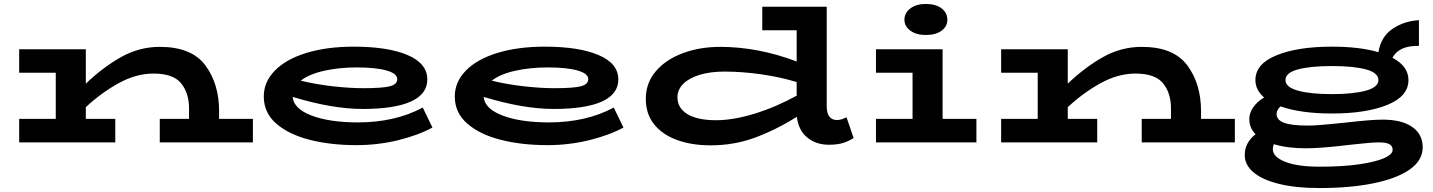

<svg xmlns="http://www.w3.org/2000/svg" viewBox="-20 -720 7245 971"><path d="M1259 -119V0H788V-119H936V-172Q936 -249 896 -298.5Q856 -348 757 -348Q668 -348 579.5 -299Q491 -250 414 -178V-119H563V0H77V-119H262V-352H77V-471H414V-297Q502 -381 593.5 -432Q685 -483 788 -483Q949 -483 1018.5 -389.5Q1088 -296 1088 -158V-119Z M2167 -75Q2095 -36 1993.5 -11Q1892 14 1783 14Q1652 14 1546 -13Q1440 -40 1377 -95Q1314 -150 1314 -232Q1314 -306 1370.5 -363.5Q1427 -421 1530 -452.5Q1633 -484 1769 -484Q1942 -484 2041.5 -441.5Q2141 -399 2141 -318Q2141 -244 2058 -206.5Q1975 -169 1814 -169Q1660 -169 1460 -230Q1465 -170 1556 -135.5Q1647 -101 1790 -101Q1978 -101 2118 -176ZM1501 -312Q1579 -293 1664 -283.5Q1749 -274 1817 -274Q1913 -274 1951 -283.5Q1989 -293 1989 -320Q1989 -348 1935 -363.5Q1881 -379 1784 -379Q1695 -379 1619 -362Q1543 -345 1501 -312Z M3133 -75Q3061 -36 2959.5 -11Q2858 14 2749 14Q2618 14 2512 -13Q2406 -40 2343 -95Q2280 -150 2280 -232Q2280 -306 2336.5 -363.5Q2393 -421 2496 -452.5Q2599 -484 2735 -484Q2908 -484 3007.5 -441.5Q3107 -399 3107 -318Q3107 -244 3024 -206.5Q2941 -169 2780 -169Q2626 -169 2426 -230Q2431 -170 2522 -135.5Q2613 -101 2756 -101Q2944 -101 3084 -176ZM2467 -312Q2545 -293 2630 -283.5Q2715 -274 2783 -274Q2879 -274 2917 -283.5Q2955 -293 2955 -320Q2955 -348 2901 -363.5Q2847 -379 2750 -379Q2661 -379 2585 -362Q2509 -345 2467 -312Z M4297 -22Q4272 -6 4243.5 3Q4215 12 4172 12Q4107 12 4062.5 -24.5Q4018 -61 4010 -129Q3900 -61 3795.5 -23Q3691 15 3574 15Q3478 15 3404 -12Q3330 -39 3288 -91.5Q3246 -144 3246 -220Q3246 -300 3296.5 -359.5Q3347 -419 3433 -451Q3519 -483 3622 -483Q3814 -483 4009 -409V-567H3835V-686H4161V-184Q4161 -146 4175 -129.5Q4189 -113 4212 -113Q4235 -113 4261 -127ZM3601 -112Q3687 -112 3794 -144.5Q3901 -177 4009 -236V-305Q3928 -330 3831 -344Q3734 -358 3643 -358Q3572 -358 3518 -341.5Q3464 -325 3435 -295.5Q3406 -266 3406 -229Q3406 -173 3457 -142.5Q3508 -112 3601 -112Z M4554 -620Q4554 -655 4584 -677.5Q4614 -700 4662 -700Q4712 -700 4741.5 -678Q4771 -656 4771 -620Q4771 -586 4741.5 -564.5Q4712 -543 4662 -543Q4614 -543 4584 -565Q4554 -587 4554 -620ZM4918 -119V0H4410V-119H4595V-352H4410V-471H4747V-119Z M6225 -119V0H5754V-119H5902V-172Q5902 -249 5862 -298.5Q5822 -348 5723 -348Q5634 -348 5545.5 -299Q5457 -250 5380 -178V-119H5529V0H5043V-119H5228V-352H5043V-471H5380V-297Q5468 -381 5559.5 -432Q5651 -483 5754 -483Q5915 -483 5984.5 -389.5Q6054 -296 6054 -158V-119Z M7175 25Q7175 91 7109.5 137Q7044 183 6926 207Q6808 231 6654 231Q6532 231 6446.5 209.5Q6361 188 6318 150.5Q6275 113 6275 65Q6275 32 6289.5 5Q6304 -22 6330 -41Q6298 -73 6298 -118Q6298 -149 6318.5 -178Q6339 -207 6373 -227Q6329 -265 6329 -315Q6329 -397 6436 -440.5Q6543 -484 6716 -484Q6857 -484 6951 -456Q6964 -535 7023 -574.5Q7082 -614 7156 -618V-488Q7055 -490 7022 -428Q7103 -385 7103 -315Q7103 -233 6996 -189.5Q6889 -146 6716 -146Q6558 -146 6456 -182Q6436 -164 6436 -143Q6436 -114 6472.5 -99.5Q6509 -85 6593 -85Q6637 -85 6704 -92Q6771 -99 6785 -100Q6914 -115 6973 -115Q7069 -115 7122 -78Q7175 -41 7175 25ZM6481 -315Q6481 -279 6544.5 -261.5Q6608 -244 6716 -244Q6824 -244 6887.5 -261.5Q6951 -279 6951 -315Q6951 -352 6888 -369Q6825 -386 6716 -386Q6607 -386 6544 -369Q6481 -352 6481 -315ZM7023 38Q7023 18 7006.5 9Q6990 0 6953 0Q6924 0 6873 5.5Q6822 11 6810 12Q6662 30 6584 30Q6490 30 6422 9Q6417 22 6417 35Q6417 73 6479 98Q6541 123 6654 123Q6773 123 6856.5 110.5Q6940 98 6981.5 79Q7023 60 7023 38Z"/></svg>

Font: BioRhyme Expanded ExtraBold
Style: Regular
Weight: 800
Width: 7
Designer: Aoife Mooney
Foundry: Aoife Mooney Type
Version: Version 1.000